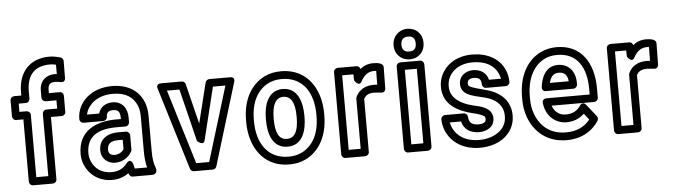

<svg xmlns="http://www.w3.org/2000/svg" viewBox="-49 -988 4302 1227"><g transform="rotate(-5 2101.5 -375.0)"><path d="M320 -671C264 -671 222 -635 222 -574V-528C222 -513 236 -503 247 -503H316V-450H247C232 -450 222 -436 222 -425V-25H145V-425C145 -440 131 -450 120 -450H74V-503H120C135 -503 145 -517 145 -528V-574C145 -684 199 -735 295 -735C309 -735 321 -733 333 -730V-670C327 -670 325 -671 320 -671ZM318 -621C330 -620 344 -619 352 -617C381 -610 383 -635 383 -641L384 -750C384 -760 376 -771 365 -774C345 -779 322 -785 295 -785C173 -785 95 -707 95 -574V-553H49C38 -553 24 -543 24 -528V-425C24 -414 34 -400 49 -400H95V0C95 11 105 25 120 25H247C258 25 272 15 272 0V-400H342C353 -400 366 -410 366 -425V-528C366 -539 357 -553 342 -553H272V-574C272 -609 286 -621 318 -621Z M844 -128C844 -89 848 -54 856 -25H777C775 -34 772 -40 771 -50C771 -50 758 -101 727 -62C705 -34 675 -15 627 -15C564 -15 521 -48 501 -95C494 -111 490 -128 490 -148C490 -260 569 -298 685 -298H741C756 -298 766 -312 766 -323V-353C766 -413 734 -459 671 -459C630 -459 592 -438 581 -395H503C509 -427 527 -451 547 -469C576 -495 621 -513 678 -513C759 -513 808 -481 832 -423C840 -403 844 -380 844 -352ZM678 -563C611 -563 554 -542 514 -507C481 -478 451 -432 451 -370C451 -359 461 -345 476 -345H603C614 -345 628 -355 628 -370C628 -397 642 -409 671 -409C703 -409 716 -396 716 -353V-348H685C560 -348 440 -299 440 -148C440 -122 445 -98 455 -75C483 -11 544 35 627 35C670 35 705 22 733 1C738 13 744 25 759 25H888C899 25 913 15 913 0V-8C913 -11 912 -14 911 -17C899 -45 894 -81 894 -128V-352C894 -488 804 -563 678 -563ZM567 -159C567 -107 608 -73 655 -73C705 -73 745 -101 764 -138C766 -141 766 -145 766 -149V-240C766 -255 752 -265 741 -265H689C628 -265 567 -236 567 -159ZM617 -159C617 -200 641 -215 689 -215H716V-155C705 -137 684 -123 655 -123C632 -123 617 -136 617 -159Z M1237 -166 1320 -503H1400L1254 -25H1171L1025 -503H1105L1188 -166C1188 -166 1228 -128 1237 -166ZM1212 -276 1148 -534C1146 -544 1136 -553 1124 -553H991C956 -553 966 -523 967 -521L1128 7C1131 17 1141 25 1152 25H1273C1283 25 1294 18 1297 7L1458 -521C1468 -555 1436 -553 1434 -553H1301C1291 -553 1279 -546 1276 -534Z M1963 -269V-259C1963 -141 1917 -67 1848 -33C1824 -21 1796 -15 1763 -15C1630 -15 1562 -118 1562 -259V-269C1562 -387 1608 -461 1677 -495C1701 -507 1729 -513 1762 -513C1895 -513 1963 -410 1963 -269ZM1512 -269V-259C1512 -218 1517 -180 1528 -145C1559 -42 1638 35 1763 35C1802 35 1838 28 1870 12C1959 -32 2013 -127 2013 -259V-269C2013 -310 2008 -348 1997 -383C1966 -486 1887 -563 1762 -563C1723 -563 1687 -556 1655 -540C1566 -496 1512 -401 1512 -269ZM1886 -269C1886 -352 1860 -449 1762 -449C1665 -449 1639 -351 1639 -269V-259C1639 -175 1664 -79 1763 -79C1861 -79 1886 -176 1886 -259ZM1836 -269V-259C1836 -176 1814 -129 1763 -129C1711 -129 1689 -175 1689 -259V-269C1689 -351 1712 -399 1762 -399C1813 -399 1836 -351 1836 -269Z M2354 -513C2357 -513 2364 -513 2368 -512L2367 -424C2358 -425 2352 -425 2345 -425C2289 -425 2248 -401 2228 -356C2227 -353 2226 -349 2226 -346V-25H2149V-503H2221L2222 -464C2222 -464 2250 -418 2269 -453C2288 -489 2314 -513 2354 -513ZM2353 -563C2319 -563 2292 -552 2269 -533C2267 -544 2257 -553 2245 -553H2124C2113 -553 2099 -543 2099 -528V0C2099 11 2109 25 2124 25H2251C2262 25 2276 15 2276 0V-340C2288 -363 2305 -375 2345 -375C2356 -375 2376 -372 2389 -371C2409 -369 2416 -385 2416 -396L2418 -532C2418 -558 2381 -563 2353 -563Z M2628 -25H2551V-503H2628ZM2653 25C2664 25 2678 15 2678 0V-528C2678 -539 2668 -553 2653 -553H2526C2515 -553 2501 -543 2501 -528V0C2501 11 2511 25 2526 25ZM2589 -617C2560 -617 2543 -632 2543 -665C2543 -697 2561 -713 2589 -713C2619 -713 2635 -699 2635 -665C2635 -631 2619 -617 2589 -617ZM2589 -567C2644 -567 2685 -606 2685 -665C2685 -724 2644 -763 2589 -763C2535 -763 2493 -722 2493 -665C2493 -606 2535 -567 2589 -567Z M2808 -143H2880C2893 -88 2939 -65 2989 -65C3034 -65 3088 -86 3088 -146C3088 -197 3046 -214 3023 -223C3009 -229 2991 -232 2971 -237C2906 -252 2854 -279 2831 -325C2825 -338 2821 -354 2821 -374C2821 -417 2840 -449 2864 -471C2891 -496 2932 -513 2986 -513C3069 -513 3123 -481 3148 -426C3153 -416 3156 -404 3158 -393H3081C3071 -439 3031 -463 2985 -463C2939 -463 2894 -435 2894 -380C2894 -332 2934 -313 2957 -305C2993 -292 3041 -285 3070 -274C3108 -260 3135 -239 3151 -207C3158 -193 3162 -175 3162 -152C3162 -107 3142 -77 3116 -56C3086 -32 3042 -15 2986 -15C2890 -15 2824 -64 2808 -143ZM2989 -115C2949 -115 2929 -131 2927 -169C2926 -181 2916 -193 2902 -193H2781C2770 -193 2756 -183 2756 -168C2756 -143 2761 -118 2771 -94C2805 -14 2884 35 2986 35C3052 35 3108 16 3148 -17C3182 -45 3212 -90 3212 -152C3212 -245 3153 -296 3087 -320C3051 -333 3003 -342 2974 -353C2952 -361 2944 -366 2944 -380C2944 -401 2956 -413 2985 -413C3019 -413 3033 -400 3033 -368C3033 -357 3043 -343 3058 -343H3185C3196 -343 3210 -353 3210 -368C3210 -396 3205 -422 3194 -446C3160 -523 3082 -563 2986 -563C2922 -563 2867 -542 2830 -507C2799 -478 2771 -433 2771 -374C2771 -255 2873 -210 2960 -189C2980 -185 2994 -180 3005 -176C3032 -165 3038 -163 3038 -146C3038 -126 3025 -115 2989 -115Z M3714 -278V-243H3436C3425 -243 3409 -236 3411 -215C3417 -155 3450 -110 3497 -90C3514 -83 3532 -79 3552 -79C3599 -79 3638 -97 3666 -124L3697 -84C3664 -42 3615 -15 3543 -15C3440 -15 3376 -72 3347 -155C3337 -183 3332 -213 3332 -246V-265C3332 -384 3380 -463 3448 -496C3472 -508 3498 -513 3529 -513C3658 -513 3714 -415 3714 -278ZM3529 -563C3492 -563 3457 -555 3426 -540C3336 -496 3282 -397 3282 -265V-246C3282 -208 3288 -172 3300 -138C3335 -38 3418 35 3543 35C3639 35 3708 -8 3749 -71C3754 -79 3755 -92 3748 -101L3686 -179C3664 -206 3647 -179 3646 -177C3625 -147 3597 -129 3552 -129C3538 -129 3527 -131 3517 -135C3494 -145 3475 -164 3466 -193H3739C3750 -193 3764 -203 3764 -218V-278C3764 -442 3687 -563 3529 -563ZM3639 -326C3639 -396 3598 -449 3528 -449C3449 -449 3420 -379 3413 -317C3412 -307 3416 -289 3437 -289H3614C3629 -289 3639 -303 3639 -314ZM3588 -339H3467C3477 -378 3495 -399 3528 -399C3565 -399 3584 -381 3588 -339Z M4104 -513C4107 -513 4114 -513 4118 -512L4117 -424C4108 -425 4102 -425 4095 -425C4039 -425 3998 -401 3978 -356C3977 -353 3976 -349 3976 -346V-25H3899V-503H3971L3972 -464C3972 -464 4000 -418 4019 -453C4038 -489 4064 -513 4104 -513ZM4103 -563C4069 -563 4042 -552 4019 -533C4017 -544 4007 -553 3995 -553H3874C3863 -553 3849 -543 3849 -528V0C3849 11 3859 25 3874 25H4001C4012 25 4026 15 4026 0V-340C4038 -363 4055 -375 4095 -375C4106 -375 4126 -372 4139 -371C4159 -369 4166 -385 4166 -396L4168 -532C4168 -558 4131 -563 4103 -563Z"/></g></svg>

Font: Asimov
Style: NarOu
Weight: 500
Designer: Google
Version: Version 2.000980; 2014